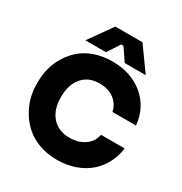

<svg xmlns="http://www.w3.org/2000/svg" viewBox="-221 -1130 1243 1311"><g transform="rotate(30 401.0 -474.0)"><path d="M338.9 -784.2H176.8L307.1 -967.8H521L652.8 -784.2H486.8L420.9 -881.8H402.8ZM415 20Q338.9 20 275.1 -3.2Q211.4 -26.4 168.5 -64.5Q125.5 -102.5 95.5 -152.1Q65.4 -201.7 51.8 -253.2Q38.1 -304.7 38.1 -356V-377.9Q38.1 -433.6 52.2 -487.1Q66.4 -540.5 96.7 -588.6Q127 -636.7 169.9 -673.1Q212.9 -709.5 274.9 -730.7Q336.9 -752 410.2 -752Q559.6 -752 657 -669.7Q754.4 -587.4 767.1 -453.1H581.1Q570.3 -509.8 524.4 -543.9Q478.5 -578.1 410.2 -578.1Q323.7 -578.1 274.9 -521.2Q226.1 -464.4 226.1 -366.2Q226.1 -267.6 276.1 -210.7Q326.2 -153.8 415 -153.8Q484.9 -153.8 533.4 -188Q582 -222.2 591.8 -278.8H777.8Q771 -216.8 742.9 -162.6Q714.8 -108.4 669.2 -67.6Q623.5 -26.9 557.9 -3.4Q492.2 20 415 20Z"/></g></svg>

Font: Sora ExtraBold
Style: Regular
Weight: 800
Designer: Jonathan Barnbrook, Julián Moncada
Foundry: Barnbrook Fonts
Version: Version 2.000